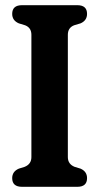

<svg xmlns="http://www.w3.org/2000/svg" viewBox="-20 -720 383 740"><path d="M241.5 -114.5Q241.5 -87.5 267.5 -77L290.5 -70Q315.5 -59 315.5 -33.5Q315.5 0 278 0H65Q27 0 27 -33.5Q27 -59 52.5 -70L75 -77Q101 -87.5 101 -114.5V-586Q101 -613 77 -622.5L52.5 -630Q27 -641 27 -666.5Q27 -700 65 -700H278Q315.5 -700 315.5 -666.5Q315.5 -641 290.5 -630L265.5 -622.5Q241.5 -613 241.5 -586Z"/></svg>

Font: Fraunces 144pt SuperSoft SemiBold
Style: Regular
Weight: 600
Version: Version 1.000;[b76b70a41]